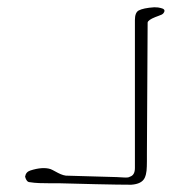

<svg xmlns="http://www.w3.org/2000/svg" viewBox="-20 -752 528 528"><path d="M404 -732Q416 -732 422 -730Q436 -727 431 -718Q429 -714 425 -712Q421 -710 415 -708Q409 -706 407 -705Q387 -697 386 -690Q386 -630 385 -509.5Q384 -389 384 -329Q384 -324 384 -308.5Q384 -293 383 -282.5Q382 -272 378 -263Q370 -246 341 -244Q308 -244 242.5 -245.5Q177 -247 144 -248Q135 -248 118.5 -248Q102 -248 88 -248.5Q74 -249 62 -251Q53 -251 49 -266Q51 -279 63 -283Q97 -294 119 -287Q124 -285 132 -280.5Q140 -276 147 -273Q154 -270 161 -269Q184 -268 231 -267Q278 -266 301 -265Q304 -265 319 -264Q334 -263 337 -266Q351 -270 351 -290V-697Q351 -717 361 -723Q374 -730 404 -732Z"/></svg>

Font: Kimchi
Style: Regular
Weight: 400
Version: Version 1.1